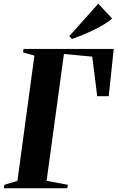

<svg xmlns="http://www.w3.org/2000/svg" viewBox="-34 -1004 626 1024"><path d="M-13.5 0 -10.5 -18.5 59 -39.5 149.5 -707.5 89 -724.5 91.5 -743H572.5L546 -491H484.5L458 -702L307 -716L214.5 -39.5L328 -18.5L325 0ZM350 -796 335.5 -811 490 -984.5 564 -905Q536 -881.5 499.8 -861.8Q463.5 -842 425 -825.5Q386.5 -809 350 -796Z"/></svg>

Font: Merriweather 144pt
Style: Bold Italic
Weight: 700
Italic angle: -7.8°
Version: Version 2.101